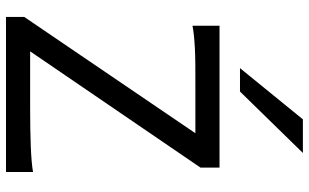

<svg xmlns="http://www.w3.org/2000/svg" viewBox="-215 -816 1031 641"><g transform="rotate(90 300.5 -495.5)"><path d="M539.6 -649.4 151.4 -80.6H341.8Q413.6 -80.6 469.2 -82.8Q524.9 -85 554.2 -90.3V0H36.6V-61L424.8 -632.3H258.8Q222.7 -632.3 193.6 -632.1Q164.6 -631.8 141.1 -630.6Q117.7 -629.4 99.1 -627.4Q80.6 -625.5 65.9 -622.6V-712.9H539.6ZM490.7 -991.2 285.6 -781.2H207.5L378.4 -991.2Z"/></g></svg>

Font: Andika APac
Style: Regular
Weight: 400
Designer: Victor Gaultney, Annie Olsen, Julie Remington, Don Collingsworth, Eric Hays, Becca Hirsbrunner
Foundry: SIL International
Version: Version 5.000